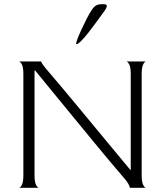

<svg xmlns="http://www.w3.org/2000/svg" viewBox="-20 -892 784 912"><path d="M70 0Q77 0 84 -14Q91 -28 91 -60V-540Q91 -572 84 -585.5Q77 -599 70 -600H176Q174 -599 183.5 -585Q193 -571 222 -538Q229 -530 256 -498Q283 -466 323 -418Q363 -370 410 -313Q457 -256 506 -197Q555 -138 599 -85H601V-540Q601 -572 594 -585.5Q587 -599 580 -600H674Q667 -600 660 -586Q653 -572 653 -539V-60Q653 -28 660 -14Q667 0 674 0H596Q598 -3 590 -18Q582 -33 556 -62Q540 -80 507 -119.5Q474 -159 430.5 -211.5Q387 -264 338 -324Q289 -384 239.5 -444Q190 -504 147 -557H144V-60Q144 -28 151 -14Q158 0 165 0ZM343 -682Q339 -682 345.5 -700.5Q352 -719 364.5 -746.5Q377 -774 390.5 -800.5Q404 -827 414 -842Q425 -859 435.5 -865.5Q446 -872 463 -872H474Q499 -872 477 -841Q461 -819 441 -791.5Q421 -764 401.5 -739Q382 -714 366 -698Q350 -682 343 -682Z"/></svg>

Font: Red Rose Light
Style: Regular
Weight: 300
Designer: Jaikishan Patel
Version: Version 1.001; ttfautohint (v1.8.3)